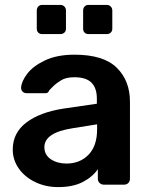

<svg xmlns="http://www.w3.org/2000/svg" viewBox="-20 -753 612 783"><path d="M217 10Q166 10 123.5 -10.5Q81 -31 56.5 -66Q32 -101 32 -143Q32 -211 87 -253Q142 -295 238 -310L375 -330V-351Q375 -394 353 -416Q331 -438 283 -438Q250 -438 230 -426Q210 -414 198 -402L181 -385Q177 -373 166 -373H88Q79 -373 72.5 -379Q66 -385 66 -395Q67 -420 90.5 -451.5Q114 -483 163 -506.5Q212 -530 284 -530Q402 -530 456 -477Q510 -424 510 -338V-24Q510 -14 503.5 -7Q497 0 486 0H403Q393 0 386 -7Q379 -14 379 -24V-63Q357 -31 317 -10.5Q277 10 217 10ZM251 -86Q306 -86 341 -122Q376 -158 376 -226V-246L276 -230Q161 -212 161 -153Q161 -121 187.5 -103.5Q214 -86 251 -86ZM152 -614Q142 -614 136 -620Q130 -626 130 -636V-710Q130 -720 136 -726.5Q142 -733 152 -733H226Q236 -733 242.5 -726.5Q249 -720 249 -710V-636Q249 -626 242.5 -620Q236 -614 226 -614ZM341 -614Q331 -614 325 -620Q319 -626 319 -636V-710Q319 -720 325 -726.5Q331 -733 341 -733H415Q425 -733 431.5 -726.5Q438 -720 438 -710V-636Q438 -626 431.5 -620Q425 -614 415 -614Z"/></svg>

Font: Rubik AZ
Style: Regular
Weight: 500
Designer: Hubert and Fischer
Foundry: Hubert & Fischer
Version: Version 2.000